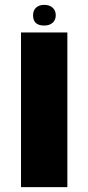

<svg xmlns="http://www.w3.org/2000/svg" viewBox="-20 -765 361 785"><path d="M65.9 0V-632.3H255.4V0ZM160.6 -660.6Q115.2 -660.6 115.2 -702.6Q115.2 -722.7 127.7 -733.9Q140.1 -745.1 161.1 -745.1Q182.6 -745.1 195.3 -733.4Q208 -721.7 208 -702.6Q208 -683.6 195.3 -672.1Q182.6 -660.6 160.6 -660.6Z"/></svg>

Font: Open Sans ExtraBold
Style: Regular
Weight: 800
Designer: Monotype Design Team
Foundry: Monotype Imaging Inc.
Version: Version 3.003; ttfautohint (v1.8.4)